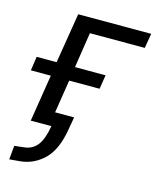

<svg xmlns="http://www.w3.org/2000/svg" viewBox="-104 -563 668 818"><g transform="rotate(15 230.5 -153.5)"><path d="M15 183 21 122 65 117Q100 113 121 86Q142 59 152 0H61L94 -207H6L15 -269H103L139 -490H461L450 -425H208L184 -269H319L309 -207H175L152 -61H236L227 -10Q212 85 167.5 129Q123 173 62 179Z"/></g></svg>

Font: Nunito Sans 10pt SemiCondensed
Style: Italic
Weight: 400
Width: 4
Italic angle: -9°
Designer: Vernon Adams
Foundry: Vernon Adams
Version: Version 3.101;gftools[0.9.27]